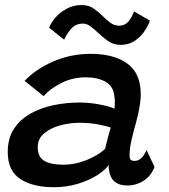

<svg xmlns="http://www.w3.org/2000/svg" viewBox="-20 -752 688 781"><path d="M199 9.5Q113 9.5 62.2 -24Q11.5 -57.5 11.5 -133.5Q11.5 -188.5 36 -226.8Q60.5 -265 102.5 -289Q144.5 -313 197 -324Q249.5 -335 305 -335Q335.5 -335 365 -330.5Q394.5 -326 416.5 -320Q438.5 -314 445.5 -310Q447 -321.5 447.2 -336.2Q447.5 -351 444.5 -365Q440 -402 408.5 -419.8Q377 -437.5 328.5 -437.5Q275.5 -437.5 229.8 -414.5Q184 -391.5 157.5 -361L80 -423Q125.5 -471 196.8 -502Q268 -533 349 -533Q442.5 -533 497.5 -493.8Q552.5 -454.5 552.5 -368.5Q552.5 -343.5 547.2 -314.5Q542 -285.5 534 -256Q523.5 -219.5 515.2 -183.5Q507 -147.5 507 -121Q507 -106.5 512 -102Q517 -97.5 527 -97.5Q558 -97.5 576 -142L608.5 -73Q595 -37 564.8 -17.2Q534.5 2.5 498 2.5Q422 2.5 422 -81Q408 -60 374.8 -39Q341.5 -18 296 -4.2Q250.5 9.5 199 9.5ZM239.5 -82Q283.5 -82 330.8 -100.5Q378 -119 407.5 -146.5Q413.5 -172 419.2 -193.5Q425 -215 430.5 -233Q418.5 -238 383 -245.2Q347.5 -252.5 302 -252.5Q263 -252.5 224 -241.8Q185 -231 159.2 -209.2Q133.5 -187.5 133.5 -153.5Q133.5 -114.5 159.5 -98.2Q185.5 -82 239.5 -82ZM180 -639Q187.5 -660.5 206.5 -681.8Q225.5 -703 252.5 -717.2Q279.5 -731.5 311.5 -731.5Q340.5 -731.5 361 -717.2Q381.5 -703 398.5 -686Q413.5 -671 429.2 -659.2Q445 -647.5 465.5 -647.5Q488 -647.5 502.8 -665Q517.5 -682.5 525 -705.5L589.5 -668.5Q585.5 -653.5 571 -630Q556.5 -606.5 531.2 -588Q506 -569.5 470.5 -569.5Q441.5 -569.5 419 -585.5Q396.5 -601.5 378 -619.5Q362.5 -634 347.8 -645Q333 -656 317 -656Q287 -656 268.2 -633.5Q249.5 -611 241 -590.5Z"/></svg>

Font: Grandstander Medium
Style: Italic
Weight: 500
Italic angle: -15°
Designer: Tyler Finck
Foundry: Etcetera Type Co
Version: Version 1.200; ttfautohint (v1.8.3)